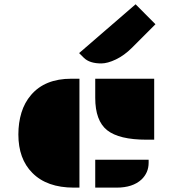

<svg xmlns="http://www.w3.org/2000/svg" viewBox="-20 -858 789 878"><path d="M415.5 -498H685.1V-219.2H650.4Q524.4 -219.2 469.7 -262.7Q415.5 -306.2 415.5 -410.6ZM64 -243.2Q64 -296.9 78.1 -343Q92.3 -389.2 122.1 -423.8Q185.5 -498 305.7 -498H343.3V0H317.9Q194.3 0 127.9 -67.4Q64 -131.3 64 -243.2ZM415.5 -127.4H659.7V-113.8Q659.7 -68.4 627 -37.1Q586.9 0 513.2 0H415.5ZM442.9 -567.9Q390.1 -567.9 363.8 -593.3L341.8 -615.2L600.1 -838.4L690.9 -747.1L583.5 -639.6Q548.3 -604.5 510 -586.2Q471.7 -567.9 442.9 -567.9Z"/></svg>

Font: Plaster
Style: Regular
Weight: 400
Designer: Eben Sorkin
Foundry: Eben Sorkin
Version: Version 1.007